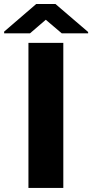

<svg xmlns="http://www.w3.org/2000/svg" viewBox="-74 -921 452 941"><path d="M197.8 -901.4 357.9 -764.2V-757.8H228.5L150.4 -824.2L73.2 -757.8H-53.7V-766.1L103.5 -901.4ZM236.3 -710.9V0H65.4V-710.9Z"/></svg>

Font: Mardoto Black
Style: Regular
Weight: 900
Designer: Christian Robertson, Vahan Hovhannisyan
Foundry: Google
Version: Version 1.000